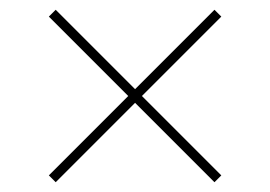

<svg xmlns="http://www.w3.org/2000/svg" viewBox="-20 -545 553 393"><path d="M94 -172 80 -186 249 -355V-342L80 -511L94 -525L263 -356H250L419 -525L433 -511L264 -342V-355L433 -186L419 -172L250 -341H263Z"/></svg>

Font: Bitter Thin Thin
Style: Regular
Weight: 250
Version: Version 2.002